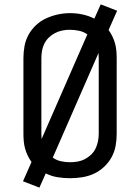

<svg xmlns="http://www.w3.org/2000/svg" viewBox="-20 -806 640 877"><path d="M160 51 85 22 124 -66Q114 -80 106.5 -95.5Q99 -111 94.5 -127.5Q90 -144 88.5 -161Q87 -178 87 -195V-540Q87 -568 92 -595.5Q97 -623 110.5 -647.5Q124 -672 145 -691.5Q166 -711 191.5 -722.5Q217 -734 244.5 -740Q272 -746 300 -746Q329 -746 357 -740Q385 -734 411 -721L440 -786L515 -757L476 -669Q486 -655 493.5 -639.5Q501 -624 505.5 -607.5Q510 -591 511.5 -574Q513 -557 513 -540V-195Q513 -167 508 -139.5Q503 -112 489.5 -87.5Q476 -63 455 -43.5Q434 -24 409 -12.5Q384 -1 356 3.5Q328 8 300 8Q271 8 243 3.5Q215 -1 189 -14ZM170 -171 379 -649Q362 -661 341 -665.5Q320 -670 298 -670Q281 -670 264 -666.5Q247 -663 231.5 -655Q216 -647 203.5 -635Q191 -623 183 -607.5Q175 -592 172 -574.5Q169 -557 169 -540V-195Q169 -189 169.5 -183Q170 -177 170 -171ZM300 -65Q317 -65 334.5 -68Q352 -71 367.5 -79Q383 -87 396 -99.5Q409 -112 416.5 -127.5Q424 -143 427.5 -160.5Q431 -178 431 -195V-540Q431 -546 430.5 -552Q430 -558 430 -564L221 -86Q238 -74 258.5 -69.5Q279 -65 300 -65Z"/></svg>

Font: Iosevka Curly Slab Extended
Style: Regular
Weight: 400
Width: 7
Monospace: yes
Designer: Belleve Invis
Foundry: Belleve Invis
Version: Version 11.1.0; ttfautohint (v1.8.3)